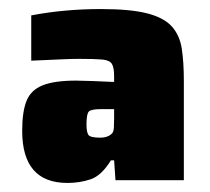

<svg xmlns="http://www.w3.org/2000/svg" viewBox="-20 -716 464 424"><path d="M129 -312Q29 -312 29 -427Q29 -469 38.5 -493Q48 -517 74 -527.5Q100 -538 148 -538Q159 -538 185.5 -537Q212 -536 232 -535V-548Q232 -567 227 -575Q222 -583 206 -584.5Q190 -586 155 -586Q138 -586 117 -585Q96 -584 49 -582V-682Q122 -696 203 -696Q268 -696 305 -686.5Q342 -677 359.5 -657.5Q377 -638 381.5 -608Q386 -578 386 -538V-318H235L232 -362H225Q204 -328 180 -320Q156 -312 129 -312ZM201 -412Q219 -412 228 -422Q231 -426 231.5 -434.5Q232 -443 232 -455V-475H203Q181 -475 176 -469.5Q171 -464 171 -441Q171 -425 175 -418.5Q179 -412 201 -412Z"/></svg>

Font: Saira Black
Style: Regular
Weight: 900
Designer: Hector Gatti with collaboration of the Omnibus-Type team
Foundry: Omnibus-Type
Version: Version 1.100; ttfautohint (v1.8.3)